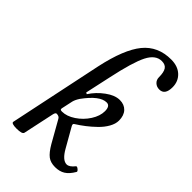

<svg xmlns="http://www.w3.org/2000/svg" viewBox="-221 -793 883 883"><g transform="rotate(45 220.5 -351.0)"><path d="M67.9 13.2Q32.2 13.2 35.2 1L130.9 -455.1Q160.6 -592.8 210.4 -653.8Q260.3 -714.8 346.2 -714.8Q389.6 -714.8 415.3 -690.7Q440.9 -666.5 440.9 -628.9Q440.9 -578.1 404.8 -578.1Q387.2 -578.1 375.5 -589.1Q363.8 -600.1 363.8 -617.2Q363.8 -649.4 354 -664.3Q344.2 -679.2 320.8 -679.2Q280.8 -679.2 255.6 -629.6Q230.5 -580.1 204.1 -456.1L176.8 -331.1L184.1 -327.1Q207.5 -363.3 243.4 -389.6Q279.3 -416 311 -416Q340.3 -416 357.7 -397.5Q375 -378.9 375 -346.2Q375 -324.7 361.8 -301.3Q348.6 -277.8 327.1 -257.1Q305.7 -236.3 284.4 -220Q263.2 -203.6 241.2 -189.9Q232.4 -185.5 240.2 -172.9L292 -82Q319.3 -33.2 347.2 -33.2Q364.3 -33.2 383.8 -58.1Q387.7 -62 397.5 -54Q407.2 -45.9 403.8 -41Q386.7 -11.7 366.7 0.7Q346.7 13.2 317.9 13.2Q288.6 13.2 270.3 -0.7Q252 -14.6 231.9 -48.8L171.9 -154.8Q166 -166 149.9 -166Q142.6 -166 139.2 -149.9L106.9 1Q104 13.2 67.9 13.2ZM160.2 -189.9Q190.9 -189.9 223.6 -211.7Q256.3 -233.4 277.6 -266.6Q298.8 -299.8 298.8 -331.1Q298.8 -365.2 275.9 -365.2Q231.9 -365.2 176.8 -289.1Q164.6 -270.5 161.1 -255.9L149.9 -204.1Q148.9 -202.1 148.9 -195.8Q148.9 -189.9 160.2 -189.9Z"/></g></svg>

Font: Junicode SmCond Medium
Style: Italic
Weight: 500
Width: 4
Italic angle: -11°
Designer: Peter S. Baker
Version: Version 2.206